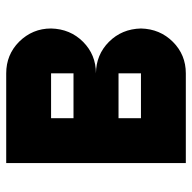

<svg xmlns="http://www.w3.org/2000/svg" viewBox="-20 -586 607 606"><g transform="rotate(-90 283.0 -283.5)"><path d="M354 0H70.8V-566.9H354Q412.6 -566.9 453.6 -526.4Q495.6 -483.9 495.6 -425.3Q494.1 -364.7 453.4 -324.2Q412.6 -283.7 354 -283.7Q412.6 -283.2 453.4 -242.7Q494.1 -202.1 495.6 -141.6Q494.1 -81.5 453.4 -40.8Q412.6 0 354 0ZM354 -141.6V-212.4H212.4V-141.6ZM354 -354.5V-425.3H212.4V-354.5Z"/></g></svg>

Font: Blazma
Style: Regular
Weight: 400
Designer: GGBotNet
Version: 1.00